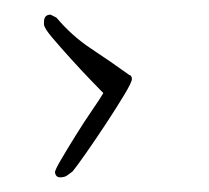

<svg xmlns="http://www.w3.org/2000/svg" viewBox="-20 -330 285 262"><path d="M62 -88Q56 -88 55 -95Q55 -98 63.5 -112.5Q72 -127 83.5 -145.5Q95 -164 106 -180Q117 -196 121 -203Q116 -208 103.5 -221Q91 -234 76.5 -250Q62 -266 51 -279Q40 -292 40 -297V-300Q40 -310 49 -310L57 -306Q78 -281 104.5 -263.5Q131 -246 156 -228Q160 -227 160 -222Q160 -218 149.5 -200.5Q139 -183 124.5 -161Q110 -139 97 -120.5Q84 -102 79 -96Q75 -93 71.5 -90.5Q68 -88 62 -88Z"/></svg>

Font: Qwitcher Grypen
Style: Bold
Weight: 700
Designer: Robert E. Leuschke
Foundry: Robert E. Leuschke
Version: Version 1.100; ttfautohint (v1.8.3)